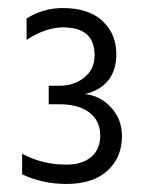

<svg xmlns="http://www.w3.org/2000/svg" viewBox="-20 -845 358 477"><path d="M283 -507Q283 -454 247 -421Q211 -388 145 -388Q85 -388 35 -412V-463Q85 -436 145 -436Q184 -436 206.5 -455Q229 -474 229 -508Q229 -545 202 -565.5Q175 -586 128 -586H101V-632H128Q164 -632 189.5 -652.5Q215 -673 215 -708Q215 -777 137 -777Q94 -777 46 -746V-799Q87 -825 136 -825Q201 -825 235 -792.5Q269 -760 269 -711Q269 -631 191 -611Q228 -608 255.5 -578.5Q283 -549 283 -507Z"/></svg>

Font: Hind Siliguri Light
Style: Regular
Weight: 300
Designer: Jyotish Sonowal
Foundry: Indian Type Foundry
Version: Version 1.001;PS 1.0;hotconv 1.0.86;makeotf.lib2.5.63406; tt